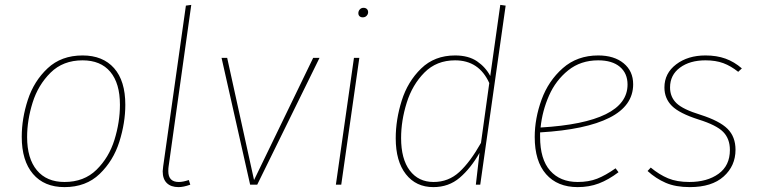

<svg xmlns="http://www.w3.org/2000/svg" viewBox="-20 -756 3110 786"><path d="M69 -196Q69 -271 94 -347.5Q119 -424 175 -476.5Q231 -529 318 -529Q401 -529 447 -477Q493 -425 493 -327Q493 -253 468.5 -175.5Q444 -98 388 -44Q332 10 244 10Q161 10 115 -44Q69 -98 69 -196ZM471 -327Q471 -415 431.5 -462Q392 -509 318 -509Q238 -509 187 -458.5Q136 -408 113.5 -336Q91 -264 91 -195Q91 -107 131 -59Q171 -11 244 -11Q324 -11 375 -61Q426 -111 448.5 -183.5Q471 -256 471 -327Z M670 -73Q669 -67 669 -55Q669 -11 712 -11Q729 -11 753 -19L759 0Q731 10 711 10Q680 10 663 -6.5Q646 -23 646 -55Q646 -61 648 -75L741 -733L763 -736Z M1288 -519 1033 0H1004L887 -519H910L1020 -19L1262 -519Z M1451 -519 1377 0H1355L1429 -519ZM1447 -702Q1447 -711 1453 -717.5Q1459 -724 1468 -724Q1477 -724 1482 -719Q1487 -714 1487 -706Q1487 -698 1481 -691.5Q1475 -685 1465 -685Q1457 -685 1452 -689.5Q1447 -694 1447 -702Z M2050 -733 1946 0H1928L1943 -130Q1907 -67 1862 -28.5Q1817 10 1754 10Q1683 10 1641.5 -43Q1600 -96 1600 -190Q1600 -266 1624.5 -344Q1649 -422 1704 -475.5Q1759 -529 1843 -529Q1898 -529 1933 -505Q1968 -481 1987 -445L2028 -736ZM1622 -191Q1622 -105 1657.5 -58Q1693 -11 1755 -11Q1816 -11 1860.5 -52Q1905 -93 1949 -171L1983 -416Q1941 -509 1843 -509Q1767 -509 1717.5 -459Q1668 -409 1645 -335.5Q1622 -262 1622 -191Z M2191 -214V-196Q2191 -104 2232 -57.5Q2273 -11 2345 -11Q2390 -11 2424.5 -24.5Q2459 -38 2500 -67L2512 -51Q2471 -20 2431.5 -5Q2392 10 2345 10Q2262 10 2215.5 -43Q2169 -96 2169 -195Q2169 -271 2197 -348Q2225 -425 2284 -477Q2343 -529 2429 -529Q2494 -529 2533 -497Q2572 -465 2572 -411Q2572 -323 2475 -274Q2378 -225 2191 -214ZM2193 -234Q2549 -255 2549 -410Q2549 -456 2517.5 -482.5Q2486 -509 2429 -509Q2357 -509 2306 -468Q2255 -427 2227.5 -364.5Q2200 -302 2193 -234Z M3017 -476 3002 -462Q2972 -486 2941 -497.5Q2910 -509 2868 -509Q2804 -509 2763.5 -479Q2723 -449 2723 -398Q2723 -359 2749.5 -333.5Q2776 -308 2848 -286Q2926 -261 2958.5 -228.5Q2991 -196 2991 -143Q2991 -77 2942.5 -33.5Q2894 10 2804 10Q2746 10 2705.5 -7.5Q2665 -25 2631 -56L2644 -70Q2679 -41 2715 -26Q2751 -11 2802 -11Q2875 -11 2921.5 -44.5Q2968 -78 2968 -142Q2968 -188 2940.5 -216Q2913 -244 2839 -267Q2761 -292 2730.5 -322.5Q2700 -353 2700 -398Q2700 -456 2748 -492.5Q2796 -529 2868 -529Q2914 -529 2950 -516Q2986 -503 3017 -476Z"/></svg>

Font: Fira Sans Thin
Style: Italic
Weight: 250
Italic angle: -8°
Designer: Carrois Corporate & Edenspiekermann AG
Foundry: Carrois Corporate GbR & Edenspiekermann AG
Version: Version 4.203